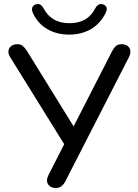

<svg xmlns="http://www.w3.org/2000/svg" viewBox="-20 -933 689 960"><path d="M215 -31Q215 -43 223 -59L301 -212L31 -647Q22 -662 22 -674Q22 -691 34.5 -701.5Q47 -712 66 -712Q83 -712 93 -704Q103 -696 115 -678L348 -301L541 -678Q550 -695 560.5 -703.5Q571 -712 589 -712Q607 -712 619.5 -702Q632 -692 632 -675Q632 -661 624 -646L307 -27Q290 7 259 7Q240 7 227.5 -3.5Q215 -14 215 -31ZM144 -869Q140 -878 140 -887Q140 -904 158 -911Q166 -913 170 -913Q186 -913 198 -891Q237 -817 327 -817Q419 -817 456 -891Q468 -913 484 -913Q488 -913 496 -911Q514 -904 514 -888Q514 -882 509 -870Q483 -816 435.5 -788Q388 -760 326 -760Q263 -760 215.5 -788Q168 -816 144 -869Z"/></svg>

Font: SN Pro
Style: Regular
Weight: 400
Designer: Tobias Whetton
Foundry: Supernotes
Version: Version 1.003